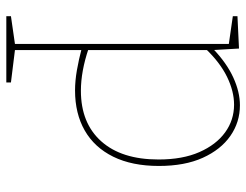

<svg xmlns="http://www.w3.org/2000/svg" viewBox="-108 -460 798 623"><g transform="rotate(90 291.5 -149.0)"><path d="M33 230V215L130 201L123 209V-499L130 -491L33 -505V-520L138 -525L143 -439L139 -441Q185 -485 232 -506.5Q279 -528 322 -528Q377 -528 421.5 -497Q466 -466 492.5 -407.5Q519 -349 519 -265Q519 -178 489 -117Q459 -56 404 -24.5Q349 7 274 7Q243 7 208.5 1Q174 -5 136 -15L143 -21V209L135 201L248 215V230ZM275 -12Q380 -12 439 -78Q498 -144 498 -264Q498 -342 474 -396.5Q450 -451 410 -480Q370 -509 320 -509Q277 -509 230.5 -486.5Q184 -464 139 -417L143 -430V-28L138 -37Q212 -12 275 -12Z"/></g></svg>

Font: Bitter Thin
Style: Regular
Weight: 100
Designer: Sol Matas, and Bitter project Authors
Foundry: Sol Matas
Version: Version 2.002